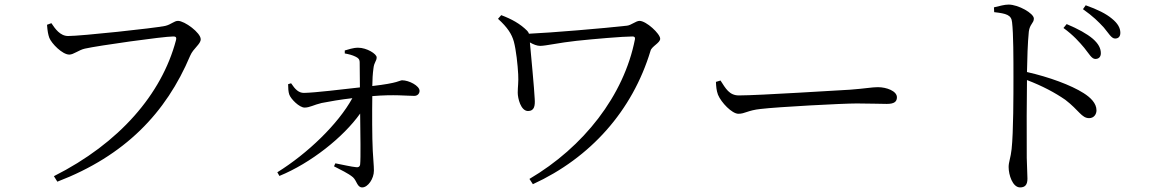

<svg xmlns="http://www.w3.org/2000/svg" viewBox="-20 -774 5040 837"><path d="M204 -673 185 -666C187 -638 190 -623 195 -609C205 -584 252 -536 282 -536C301 -536 323 -556 350 -562C407 -575 691 -615 735 -615C745 -615 751 -613 747 -598C685 -364 501 -150 215 -6L230 18C525 -95 704 -282 809 -531C823 -564 855 -581 855 -603C855 -631 785 -683 756 -683C739 -683 726 -667 700 -661C652 -651 334 -617 277 -617C242 -617 220 -649 204 -673Z M1483 -541C1500 -538 1516 -534 1530 -527C1542 -521 1548 -516 1548 -501C1548 -474 1549 -429 1549 -393C1468 -384 1355 -370 1305 -369C1282 -369 1267 -384 1249 -411L1236 -407C1236 -392 1237 -373 1241 -362C1248 -342 1285 -305 1308 -305C1330 -305 1348 -317 1382 -325C1417 -332 1464 -340 1516 -346C1454 -233 1321 -105 1189 -23L1198 -7C1335 -63 1477 -176 1550 -279C1551 -189 1553 -86 1550 -57C1549 -48 1543 -44 1534 -45C1511 -47 1474 -56 1442 -62L1436 -49C1464 -34 1498 -19 1519 -1C1536 15 1537 43 1559 43C1584 43 1610 5 1610 -30C1610 -54 1607 -76 1605 -117C1602 -173 1602 -288 1603 -355C1698 -363 1754 -356 1786 -356C1800 -356 1809 -366 1809 -378C1809 -400 1763 -424 1733 -424C1722 -424 1718 -412 1603 -399C1603 -424 1605 -455 1608 -476C1611 -504 1622 -507 1622 -524C1622 -539 1579 -566 1541 -566C1519 -566 1498 -558 1483 -554Z M2151 -692C2193 -654 2211 -625 2220 -593C2230 -556 2237 -490 2239 -450C2241 -416 2237 -396 2237 -370C2237 -346 2250 -290 2282 -290C2310 -290 2313 -314 2311 -343C2309 -388 2295 -533 2290 -589C2306 -580 2321 -574 2335 -574C2359 -574 2418 -588 2493 -596C2568 -604 2696 -615 2737 -615C2747 -615 2749 -611 2748 -603C2700 -357 2524 -133 2288 6L2303 29C2554 -86 2737 -291 2816 -553C2821 -572 2858 -587 2858 -605C2858 -627 2797 -683 2768 -683C2752 -683 2732 -664 2713 -662C2617 -651 2379 -631 2286 -627C2284 -632 2282 -636 2278 -640C2247 -671 2210 -691 2165 -708Z M3101 -417C3102 -397 3103 -380 3110 -361C3124 -327 3171 -278 3199 -278C3228 -278 3239 -293 3296 -299C3371 -308 3652 -323 3715 -323C3776 -323 3811 -321 3846 -321C3880 -321 3890 -332 3890 -350C3890 -377 3845 -394 3807 -394C3781 -394 3753 -388 3686 -383C3640 -381 3290 -358 3201 -358C3159 -358 3143 -389 3121 -423Z M4314 -721C4367 -715 4389 -709 4392 -677C4398 -627 4398 -518 4398 -438C4398 -362 4398 -198 4390 -124C4386 -86 4377 -68 4377 -46C4377 -12 4394 43 4427 43C4449 43 4459 31 4459 5C4459 -12 4457 -42 4456 -86C4455 -192 4456 -356 4457 -425C4525 -399 4579 -370 4624 -339C4684 -293 4695 -259 4728 -259C4749 -259 4760 -276 4760 -293C4760 -324 4734 -349 4704 -368C4649 -403 4554 -438 4457 -460C4458 -515 4460 -588 4465 -636C4469 -669 4487 -673 4487 -693C4487 -716 4419 -754 4377 -754C4358 -754 4339 -748 4313 -742ZM4616 -652C4660 -620 4686 -590 4707 -565C4728 -539 4739 -517 4755 -517C4770 -517 4779 -526 4779 -542C4779 -563 4769 -583 4744 -605C4718 -627 4680 -648 4630 -669ZM4701 -734C4745 -703 4769 -679 4792 -654C4813 -629 4825 -606 4841 -606C4855 -606 4864 -614 4864 -631C4864 -652 4853 -672 4827 -693C4802 -714 4764 -733 4713 -751Z"/></svg>

Font: Source Han Serif AKR9
Style: Regular
Weight: 400
Designer: Ryoko NISHIZUKA 西塚涼子 (kana & ideographs); Frank Grießhammer (Latin, Greek & Cyrillic); Sandoll Communications 산돌커뮤니케이션, 
Foundry: Adobe Systems Incorporated
Version: Version 1.005;hotconv 1.0.107;makeotfexe 2.5.65593